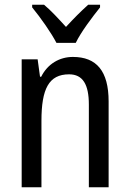

<svg xmlns="http://www.w3.org/2000/svg" viewBox="-20 -786 545 806"><path d="M217 -606H298C320 -652 368 -715 400 -755V-766H350C316 -735 292 -711 257 -673C226 -707 193 -743 165 -766H115V-755C151 -711 194 -650 217 -606ZM286 -547C230 -547 180 -518 153 -464H148L138 -537H71V0H154V-279C154 -413 185 -474 270 -474C328 -474 353 -431 353 -347V0H436V-360C436 -488 385 -547 286 -547Z"/></svg>

Font: Noto Sans Gurmukhi UI Condensed
Style: Regular
Weight: 400
Width: 3
Designer: Jelle Bosma - Monotype Design Team
Foundry: Monotype Imaging Inc.
Version: Version 2.004